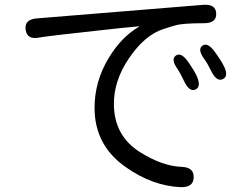

<svg xmlns="http://www.w3.org/2000/svg" viewBox="-20 -738 1040 794"><path d="M781 -4Q780 37 728 36Q610 31 500 -47Q371 -137 371 -292Q371 -402 430 -499Q482 -585 554 -627Q558 -630 553 -629L479 -622Q174 -589 144 -583Q92 -572 86 -615Q80 -658 133 -662L820 -718Q873 -722 874 -682Q876 -642 823 -642Q734 -642 705 -633Q680 -626 656 -618Q578 -593 512 -495Q451 -404 451 -309Q451 -175 562 -107Q652 -51 731 -48Q783 -46 781 -4ZM789 -368Q763 -356 741 -403Q723 -440 716 -450Q685 -492 707 -508Q729 -524 759 -481Q782 -448 792 -427Q814 -380 789 -368ZM902 -411Q876 -398 853 -445Q838 -476 826 -492Q795 -534 817 -549Q838 -565 869 -523Q894 -488 903 -470Q928 -424 902 -411Z"/></svg>

Font: Resource Han Rounded JP
Style: Regular
Weight: 400
Designer: Cyano Hao (round all glyphs); Ryoko NISHIZUKA 西塚涼子 (kana, bopomofo & ideographs); Paul D. Hunt (Latin, Greek & Cyrillic)
Foundry: Cyano Hao
Version: 0.990